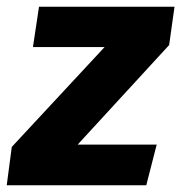

<svg xmlns="http://www.w3.org/2000/svg" viewBox="-50 -551 539 571"><path d="M453 -417 469 -531H66L48 -411H261L-15 -114L-30 0H385L416 -121H181Z"/></svg>

Font: Fira Sans OT
Style: Bold Italic
Weight: 700
Italic angle: -8°
Designer: Carrois Corporate & Edenspiekermann
Foundry: Carrois Corporate GbR & Edenspiekermann AG
Version: Version 2.001